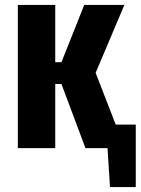

<svg xmlns="http://www.w3.org/2000/svg" viewBox="-20 -598 568 775"><path d="M424 157 408 -95H528V157ZM52 0V-578H203V-347H228L320 -578H482L366 -304L484 0H325L228 -259H203V0Z"/></svg>

Font: Oswald SemiBold
Style: Regular
Weight: 600
Designer: Vernon Adams
Foundry: Vernon Adams
Version: Version 4.103;gftools[0.9.33.dev8+g029e19f]